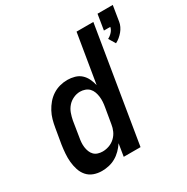

<svg xmlns="http://www.w3.org/2000/svg" viewBox="-174 -912 1040 1069"><g transform="rotate(-30 346.5 -377.5)"><path d="M602 -569 576 -612Q592 -620 604.5 -634Q617 -648 620 -664H579L595 -763H693L677 -664Q675 -650 668 -635.5Q661 -621 651 -609Q641 -597 628.5 -586.5Q616 -576 602 -569ZM180 8Q152 8 127.5 -1Q103 -10 86.5 -29Q70 -48 62 -73Q54 -98 51.5 -124Q49 -150 51 -177.5Q53 -205 57 -232L74 -332Q78 -356 84.5 -379.5Q91 -403 103 -425.5Q115 -448 131.5 -467.5Q148 -487 169.5 -501Q191 -515 215.5 -521.5Q240 -528 264 -528Q288 -528 311 -521.5Q334 -515 350.5 -500Q367 -485 377 -464Q387 -443 392 -421L444 -735H552L431 0H323L336 -80Q323 -60 305.5 -42.5Q288 -25 267.5 -13.5Q247 -2 224.5 3Q202 8 180 8ZM237 -84Q258 -84 279 -91.5Q300 -99 316.5 -114.5Q333 -130 342 -150Q351 -170 354 -191L371 -291Q374 -308 375 -324.5Q376 -341 374 -357Q372 -373 366.5 -388Q361 -403 350.5 -414Q340 -425 324.5 -430.5Q309 -436 293 -436Q271 -436 249.5 -426Q228 -416 213 -398.5Q198 -381 190.5 -359.5Q183 -338 179 -317L163 -217Q160 -201 159 -186Q158 -171 160 -156Q162 -141 167.5 -127Q173 -113 183 -103Q193 -93 207.5 -88.5Q222 -84 237 -84Z"/></g></svg>

Font: Iosevka SS04 Semibold Extended
Style: Italic
Weight: 600
Width: 7
Italic angle: -9°
Monospace: yes
Designer: Belleve Invis
Foundry: Belleve Invis
Version: Version 19.0.0; ttfautohint (v1.8.4)